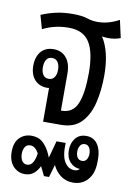

<svg xmlns="http://www.w3.org/2000/svg" viewBox="-93 -634 681 970"><g transform="rotate(10 247.0 -148.5)"><path d="M149 0V-173Q144 -172 139 -172Q99 -172 75 -198.5Q51 -225 51 -270Q51 -316 74 -343Q97 -370 139 -370Q180 -370 204 -341Q228 -312 228 -260V-71H232Q289 -71 311.5 -124.5Q334 -178 334 -282Q334 -387 302 -438.5Q270 -490 196 -490Q157 -490 124 -482Q91 -474 62 -459L42 -529Q77 -544 116 -553Q155 -562 204 -562Q250 -562 277 -553Q304 -544 331 -544Q388 -544 442 -574L462 -484Q434 -473 399 -473Q384 -473 368 -476V-475Q413 -404 413 -283Q413 -207 397.5 -142.5Q382 -78 344.5 -39Q307 0 241 0ZM139 -218Q158 -218 168 -232.5Q178 -247 178 -271Q178 -295 168 -310Q158 -325 139 -325Q119 -325 109.5 -310Q100 -295 100 -271Q100 -248 109.5 -233Q119 -218 139 -218ZM103 277Q68 277 43.5 250.5Q19 224 19 177Q19 129 43.5 104.5Q68 80 105 80Q141 80 164 101.5Q187 123 202 157L209 174L233 86H280Q277 153 296.5 183.5Q316 214 347 214Q364 214 373 203Q343 202 322.5 179.5Q302 157 302 119Q302 83 321.5 58Q341 33 377 33Q415 33 435 62Q455 91 455 135V153Q455 211 426 244Q397 277 351 277Q313 277 286 256Q259 235 246 205L227 270H201L178 223Q168 245 150 261Q132 277 103 277ZM377 161Q392 161 400 149Q408 137 408 119Q408 101 400 88Q392 75 377 75Q361 75 353 88Q345 101 345 119Q345 137 353 149Q361 161 377 161ZM106 228Q127 228 137.5 207Q148 186 150 162Q132 129 107 129Q88 129 79.5 143.5Q71 158 71 177Q71 199 80 213.5Q89 228 106 228Z"/></g></svg>

Font: Noto Sans Thai Looped Condensed
Style: Regular
Weight: 400
Width: 3
Designer: Sasikarn Vongin, Ben Mitchell
Foundry: The Fontpad Ltd
Version: Version 1.001; ttfautohint (v1.8.4.7-5d5b)